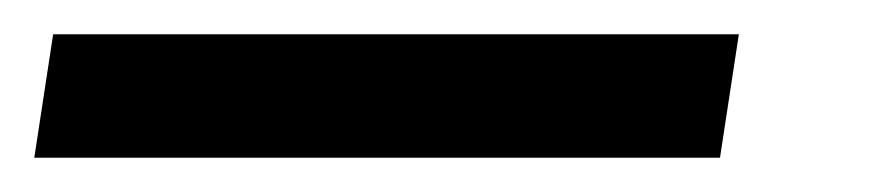

<svg xmlns="http://www.w3.org/2000/svg" viewBox="-54 -20 512 112"><path d="M-34 72 -23 0H377L366 72Z"/></svg>

Font: Figtree
Style: Italic
Weight: 400
Italic angle: -9.5°
Foundry: Erik Kennedy
Version: Version 2.001; ttfautohint (v1.8.4.7-5d5b);gftools[0.9.27]